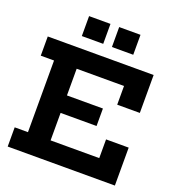

<svg xmlns="http://www.w3.org/2000/svg" viewBox="-168 -1109 1147 1244"><g transform="rotate(20 406.0 -487.0)"><path d="M521 -442.5V-322H199V-442.5ZM608.5 -261.5H764.5V0H25.5V-132.5H117V-626.5H25.5V-759H755.5V-497.5H599.5V-626.5H273V-132.5H608.5ZM232 -974.5H379.5V-837H232ZM439.5 -974.5H586.5V-837H439.5Z"/></g></svg>

Font: Hepta Slab ExtraLight
Style: Bold
Weight: 700
Version: Version 1.102